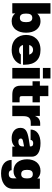

<svg xmlns="http://www.w3.org/2000/svg" viewBox="1305 -2065 972 3622"><g transform="rotate(90 1791.0 -254.0)"><path d="M40 0H233V-55C265 -13 312 12 378 12C521 12 597 -106 597 -260C597 -414 521 -532 378 -532C315 -532 270 -510 238 -472V-720H40ZM236 -260C236 -335 257 -377 317 -377C377 -377 398 -335 398 -260C398 -185 377 -143 317 -143C257 -143 236 -185 236 -260Z M920 12C1064 12 1159 -58 1193 -161H1007C990 -138 969 -128 920 -128C874 -128 842 -154 828 -202H1201V-233C1201 -425 1105 -532 920 -532C735 -532 639 -414 639 -260C639 -106 735 12 920 12ZM828 -319C842 -366 874 -392 920 -392C966 -392 997 -366 1011 -319Z M1262 0H1461V-520H1262ZM1262 -577H1460V-720H1262Z M1596 -680V-520H1513V-382H1596V-158C1596 -10 1694 0 1778 0H1911V-138H1836C1801 -138 1794 -151 1794 -177V-382H1911V-520H1794V-680Z M1973 0H2171V-206C2171 -312 2210 -348 2298 -348H2353V-526H2309C2241 -526 2193 -493 2167 -427V-520H1973Z M2746 0H2936V-368C2936 -469 2850 -532 2679 -532C2528 -532 2424 -465 2424 -345H2620C2620 -364 2633 -394 2681 -394C2739 -394 2742 -364 2742 -344V-332L2612 -312C2447 -286 2392 -245 2392 -152C2392 -45 2478 12 2585 12C2655 12 2703 -3 2746 -48ZM2593 -159C2593 -187 2610 -197 2655 -205L2742 -222V-193C2742 -136 2703 -115 2653 -115C2616 -115 2593 -132 2593 -159Z M3251 212C3412 212 3542 136 3542 -13V-520H3348V-471C3316 -509 3269 -532 3204 -532C3061 -532 2985 -422 2985 -278C2985 -134 3061 -23 3204 -23C3267 -23 3312 -44 3344 -80V-13C3344 53 3299 67 3262 67C3224 67 3192 52 3191 13H2997C2998 135 3089 212 3251 212ZM3184 -278C3184 -348 3205 -387 3265 -387C3325 -387 3346 -348 3346 -278C3346 -208 3325 -168 3265 -168C3205 -168 3184 -208 3184 -278Z"/></g></svg>

Font: Aspekta 950
Style: Regular
Weight: 950
Designer: Ivo Dolenc
Version: Version 2.000